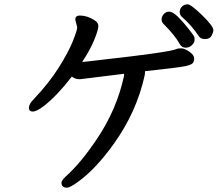

<svg xmlns="http://www.w3.org/2000/svg" viewBox="-20 -813 1040 890"><path d="M969 -673Q969 -664 961 -648Q953 -632 931 -632Q909 -632 902 -645Q866 -698 823 -735Q813 -744 813 -758Q813 -772 823.5 -782.5Q834 -793 849.5 -793Q865 -793 917 -742.5Q969 -692 969 -673ZM738 -702Q729 -711 729 -723.5Q729 -736 739 -747.5Q749 -759 764.5 -759Q780 -759 803 -737Q826 -715 852 -682Q878 -649 880 -643.5Q882 -638 882 -627Q882 -616 870 -604Q858 -592 840.5 -592Q823 -592 813 -609Q792 -648 738 -702ZM353 -446H346Q329 -446 313 -458Q247 -372 184 -322Q150 -296 132 -296Q114 -296 114 -313.5Q114 -331 137 -354Q207 -428 251.5 -498.5Q296 -569 316.5 -619.5Q337 -670 338 -686L329 -722Q329 -741 350 -741Q384 -741 417 -720Q436 -709 436 -692Q436 -675 416.5 -627.5Q397 -580 361 -526Q369 -526 389 -528.5Q409 -531 453 -536Q765 -571 796 -585Q804 -589 819.5 -589Q835 -589 857.5 -573.5Q880 -558 880 -542.5Q880 -527 872.5 -519.5Q865 -512 837.5 -506Q810 -500 652 -483V-476Q652 -470 650 -461Q613 -294 508 -147Q423 -28 340 31Q304 57 291 57Q265 57 265 34Q265 23 286 4Q356 -59 430 -170Q522 -307 555 -462V-471Z"/></svg>

Font: LXGW ZhenKai
Style: Regular
Weight: 400
Designer: LXGW / Fontworks Inc.
Foundry: LXGW / Fontworks Inc.
Version: Version 0.800;June 8, 2025